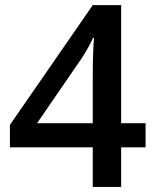

<svg xmlns="http://www.w3.org/2000/svg" viewBox="-20 -736 611 756"><path d="M553.2 -155.8H457V0H345.2V-155.8H19V-244.1L345.2 -715.8H457V-251H553.2ZM345.2 -251V-430.2Q345.2 -525.9 350.1 -586.9H346.2Q332.5 -554.7 303.2 -508.8L126 -251Z"/></svg>

Font: f41525491657056   
Style: Regular
Weight: 600
Foundry: Ascender Corporation
Version: Version 1.10